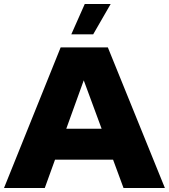

<svg xmlns="http://www.w3.org/2000/svg" viewBox="-51 -936 841 956"><path d="M251 -700H486L770 0H564L512 -141H223L172 0H-31ZM455 -295 366 -536 279 -295ZM371 -916H500L413 -765H304Z"/></svg>

Font: Chess Sans ExtraBold
Style: Regular
Weight: 800
Designer: Wolf Bōese
Foundry: Wolf Bōese
Version: Version 7.223